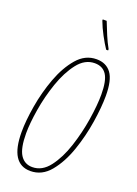

<svg xmlns="http://www.w3.org/2000/svg" viewBox="-177 -1022 789 1103"><g transform="rotate(20 217.5 -470.5)"><path d="M157 10Q228 10 277.5 -50Q327 -110 358 -199.5Q389 -289 403.5 -382.5Q418 -476 418 -544Q418 -640 387 -682Q356 -724 297 -724Q228 -724 178.5 -666.5Q129 -609 97 -522.5Q65 -436 49.5 -344.5Q34 -253 34 -184Q34 10 157 10ZM160 -15Q112 -15 86.5 -55Q61 -95 61 -186Q61 -246 75 -332Q89 -418 118 -502Q147 -586 191 -642.5Q235 -699 295 -699Q344 -699 367.5 -662.5Q391 -626 391 -542Q391 -478 377 -389Q363 -300 335 -214.5Q307 -129 263.5 -72Q220 -15 160 -15ZM329 -794H341V-802Q322 -836 306.5 -873Q291 -910 275 -951H251V-944Q265 -906 287.5 -864Q310 -822 329 -794Z"/></g></svg>

Font: Noto Sans Display Condensed Thin
Style: Italic
Weight: 250
Width: 3
Italic angle: -12°
Designer: Monotype Design Team
Foundry: Monotype Imaging Inc.
Version: Version 1.900